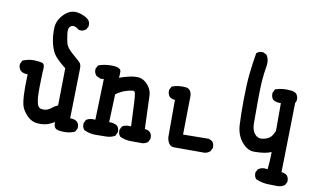

<svg xmlns="http://www.w3.org/2000/svg" viewBox="-89 -977 2178 1310"><g transform="rotate(10 1000.0 -321.5)"><path d="M377.4 31.2Q340.8 29.8 332 7.8Q327.1 -4.4 327.6 -23.4Q294.9 -2.9 267.6 2.9Q233.9 9.8 200.2 4.9Q182.6 2 166.5 -7.1Q150.4 -16.1 136.2 -31.2Q108.9 -61 99.1 -87.9Q89.8 -114.3 86.9 -165.5Q84 -212.9 87.4 -312Q73.2 -311 61.3 -314.2Q49.3 -317.4 39.1 -325.2L38.1 -325.7L37.6 -326.7Q21 -345.2 23.4 -371.1V-373L24.4 -374.5L34.2 -394L36.1 -397.5L39.6 -398.9Q80.6 -415 119.6 -413.1Q139.2 -412.1 151.6 -410.4Q164.1 -408.7 171.9 -406.2Q184.1 -401.9 186.5 -384.3Q189 -366.7 185.5 -347.2Q180.7 -219.7 184.1 -171.4Q185.1 -159.7 186.5 -149.7Q188 -139.6 189.9 -131.8Q191.9 -124 194.3 -118.2Q196.8 -112.3 199.2 -107.9Q210 -92.8 235.8 -93.3Q263.2 -93.8 284.7 -111.3Q295.9 -120.6 307.1 -127.4Q318.4 -134.3 329.1 -138.7L333 -396.5Q266.6 -448.7 247.6 -480.5Q228 -513.2 218.3 -563Q209 -612.8 211.9 -659.7Q215.3 -709.5 256.3 -751Q298.3 -793.5 348.1 -786.1Q371.6 -782.2 391.6 -773.7Q411.6 -765.1 427.2 -751.5L427.7 -751L428.2 -750.5Q442.9 -733.9 440.4 -708V-706.1L439.5 -704.6L429.7 -685.1L428.7 -683.6L427.2 -682.1Q408.2 -665.5 380.4 -669.9L377.4 -670.4L375.5 -672.4Q353 -690.9 336.4 -689.9Q320.8 -689 311.5 -675.8Q302.2 -661.6 306.6 -628.4Q311.5 -591.8 318.8 -563.5Q322.3 -551.3 333.5 -536.1Q344.7 -521 363.8 -504.4Q403.8 -469.2 417.5 -457Q426.8 -448.7 430.2 -436Q433.6 -423.3 432.6 -406.7L425.3 -65.9Q453.1 -67.9 473.6 -52.7L474.6 -52.2L475.1 -51.3Q489.7 -34.7 487.3 -8.8V-6.8L486.3 -5.4L476.6 14.2L475.1 17.1L471.7 18.6Q430.7 37.1 377.4 31.2Z M862.3 15.6Q821.3 15.6 785.6 -1L784.2 -2L782.7 -3.4Q768.1 -20 770.5 -46.9V-48.8L771.5 -50.3L781.2 -69.8L782.7 -72.3L784.7 -73.7Q806.2 -87.4 844.2 -84Q836.9 -294.4 830.1 -313.5Q827.6 -321.3 823.2 -324Q818.8 -326.7 810.1 -325.7Q788.1 -323.2 758.8 -313Q745.1 -308.1 730 -300Q714.8 -292 699.2 -280.8L691.9 -86.4Q707.5 -87.4 721.4 -84.2Q735.4 -81.1 747.1 -73.7L748.5 -72.8L749.5 -71.8Q764.2 -55.2 761.7 -28.3V-26.4L760.7 -24.9L751 -5.4L749.5 -2.4L746.6 -1Q719.2 13.7 685.5 13.7Q654.3 13.7 616.7 14.6Q576.2 15.6 536.6 -2.9L535.2 -3.9L533.7 -5.4Q519 -22 521.5 -48.8V-50.8L522.5 -52.2L532.2 -71.8L533.7 -74.2L536.1 -75.7Q560.5 -90.8 596.2 -86.4L605 -369.6L584.5 -368.2H582L580.1 -369.1L554.7 -380.9L552.7 -381.8L551.3 -383.3Q534.7 -401.9 537.1 -427.7V-429.7L538.1 -431.2L547.9 -450.7L549.8 -454.1L553.2 -455.6Q598.1 -471.7 647.9 -469.7Q665 -469.2 676.5 -466.8Q688 -464.4 697 -458Q706.1 -451.7 707 -441.4Q708 -433.1 707.5 -422.1Q707 -411.1 705.1 -396.5Q738.8 -408.7 769.5 -415.5Q789.1 -420.4 806.6 -421.9Q824.2 -423.3 839.8 -421.9Q856.4 -419.9 872.1 -410.6Q887.7 -401.4 901.9 -385.3Q930.7 -352.5 931.6 -311Q932.1 -298.8 933.1 -269Q934.1 -239.3 935.8 -192.4Q937.5 -145.5 939.9 -82Q950.7 -82 959.7 -78.9Q968.8 -75.7 976.1 -68.8L976.6 -68.4L977.1 -67.9Q991.7 -51.3 989.3 -24.4V-22.5L988.3 -21L978.5 -1.5L977.5 0.5L975.6 2Q960 13.2 941.4 15.6H940.9H940.4Z M1158.2 5.9Q1136.7 5.9 1124 -10.3Q1111.3 -26.4 1107.4 -54.2V-55.2V-55.7V-314.5Q1096.7 -314.5 1087.6 -317.6Q1078.6 -320.8 1070.3 -327.1L1069.3 -328.1L1068.4 -329.1Q1054.2 -347.7 1056.6 -373V-375L1057.6 -376.5L1067.4 -396L1069.3 -399.4L1072.8 -400.9Q1115.7 -417 1168.9 -411.1H1169.4H1169.9Q1190.9 -406.7 1200 -388.9Q1209 -371.1 1207 -344.2L1203.1 -90.8L1379.9 -92.8H1382.3L1384.3 -91.8L1403.8 -82L1405.8 -81.1L1406.7 -79.6Q1421.4 -63 1418.9 -37.1V-35.6L1418 -33.7L1408.2 -13.2L1407.2 -11.7L1405.8 -10.3Q1389.6 3.4 1369.1 5.9H1368.7H1368.2Z M1842.8 142.6Q1793.9 142.6 1751 124L1749 123.5L1747.6 122.1Q1731.9 105 1734.4 79.1V77.1L1735.4 75.2L1746.1 55.7L1747.6 53.7L1749.5 52.7Q1772 36.6 1802.7 41L1812.5 42Q1815.9 11.7 1817.4 -19.5Q1818.8 -48.8 1819.3 -78.1Q1793.9 -68.4 1770.5 -64.5Q1741.2 -59.6 1699.2 -59.6Q1653.8 -59.6 1614.7 -106.9Q1576.2 -153.3 1572.3 -222.2Q1568.4 -287.6 1569.3 -397.5Q1570.3 -507.3 1578.1 -578.6Q1585.9 -649.9 1597.7 -720.2L1598.1 -723.6L1601.1 -726.1Q1617.7 -740.7 1643.6 -738.3H1645.5L1647 -737.3L1666.5 -727.5L1668.9 -726.1L1670.4 -724.1Q1680.2 -709 1683.3 -690.9Q1686.5 -672.9 1683.6 -652.8Q1673.8 -598.6 1669.9 -543Q1668 -515.1 1667 -478.5Q1666 -441.9 1666 -396.5V-252Q1666 -202.1 1688 -177.2Q1698.7 -165 1710.4 -159.9Q1722.2 -154.8 1734.9 -156.2Q1763.7 -158.7 1786.1 -172.4Q1807.1 -185.1 1823.2 -225.6V-417.5Q1793 -415.5 1769.5 -430.2L1767.6 -431.2L1766.6 -432.6Q1752.4 -451.2 1754.9 -476.6V-478.5L1755.9 -480L1765.6 -499.5L1767.6 -502.9L1771 -504.4Q1793.5 -512.2 1818.8 -514.9Q1844.2 -517.6 1870.6 -514.6Q1882.8 -514.6 1893.6 -511.2Q1904.3 -507.8 1913.1 -501L1914.1 -500L1915 -499Q1929.2 -480.5 1926.8 -455.1V-453.6L1926.3 -452.6L1918.9 -434.6L1909.2 45.9Q1930.2 45.9 1946.3 58.6L1947.3 59.1L1947.8 60.1Q1962.4 76.7 1960 102.5V104.5L1959 106L1949.2 125.5L1948.2 127.4L1945.8 128.9Q1923.8 144.5 1894 143.6Q1868.2 142.6 1842.8 142.6Z"/></g></svg>

Font: NaikaiFont
Style: Bold
Weight: 700
Version: Version 1.89